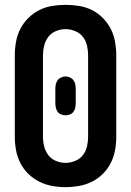

<svg xmlns="http://www.w3.org/2000/svg" viewBox="-20 -763 540 791"><path d="M250 8Q278 8 306 3Q334 -2 359 -14.5Q384 -27 404 -47Q424 -67 436.5 -92Q449 -117 454 -144.5Q459 -172 459 -200V-535Q459 -563 454 -591Q449 -619 436.5 -643.5Q424 -668 404 -688.5Q384 -709 359 -721.5Q334 -734 306 -738.5Q278 -743 250 -743Q222 -743 194.5 -738.5Q167 -734 142 -721.5Q117 -709 96.5 -688.5Q76 -668 63.5 -643.5Q51 -619 46 -591Q41 -563 41 -535V-200Q41 -172 46 -144.5Q51 -117 63.5 -92Q76 -67 96.5 -47Q117 -27 142 -14.5Q167 -2 194.5 3Q222 8 250 8ZM250 -288Q259 -288 268 -291.5Q277 -295 282.5 -302.5Q288 -310 290 -319.5Q292 -329 292 -338V-397Q292 -407 290 -416Q288 -425 282.5 -432.5Q277 -440 268 -444Q259 -448 250 -448Q241 -448 232 -444Q223 -440 217.5 -432.5Q212 -425 210 -416Q208 -407 208 -397V-338Q208 -329 210 -319.5Q212 -310 217.5 -302.5Q223 -295 232 -291.5Q241 -288 250 -288ZM250 -92Q230 -92 210.5 -100Q191 -108 179 -124Q167 -140 162 -160Q157 -180 157 -200V-535Q157 -555 162 -575Q167 -595 179 -611Q191 -627 210.5 -635Q230 -643 250 -643Q270 -643 289.5 -635Q309 -627 321.5 -611Q334 -595 338.5 -575Q343 -555 343 -535V-200Q343 -180 338.5 -160Q334 -140 321.5 -124Q309 -108 289.5 -100Q270 -92 250 -92Z"/></svg>

Font: Iosevka SS09
Style: Bold
Weight: 700
Monospace: yes
Designer: Belleve Invis
Foundry: Belleve Invis
Version: Version 5.2.1; ttfautohint (v1.8.3)